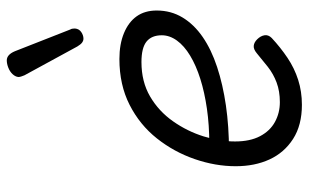

<svg xmlns="http://www.w3.org/2000/svg" viewBox="-192 -699 910 566"><g transform="rotate(-90 263.0 -416.0)"><path d="M237 19Q177 19 136.5 -7Q96 -33 76 -76.5Q56 -120 56 -176Q56 -236 77 -297Q98 -358 138 -408.5Q178 -459 237 -489Q296 -519 372 -519Q416 -519 448.5 -505.5Q481 -492 498 -468Q515 -444 515 -409Q515 -367 494.5 -333Q474 -299 437 -273.5Q400 -248 348.5 -231Q297 -214 235 -205Q173 -196 103 -196L122 -254Q177 -254 225.5 -261Q274 -268 313.5 -280.5Q353 -293 382 -310.5Q411 -328 426.5 -349.5Q442 -371 442 -394Q442 -424 423.5 -439Q405 -454 363 -454Q305 -454 261.5 -428.5Q218 -403 188.5 -361Q159 -319 144 -271Q129 -223 129 -178Q129 -134 144.5 -104.5Q160 -75 186.5 -60.5Q213 -46 245 -46Q277 -46 302.5 -55.5Q328 -65 349 -81.5Q370 -98 389 -114Q401 -124 411 -123Q421 -122 430 -113Q440 -103 442 -91.5Q444 -80 434 -70Q406 -44 375.5 -23.5Q345 -3 310.5 8Q276 19 237 19ZM432 -625Q426 -625 420.5 -629Q415 -633 409 -643L324 -799Q322 -804 320.5 -808.5Q319 -813 319 -817Q320 -826 327.5 -834Q335 -842 346.5 -846.5Q358 -851 368 -851Q385 -851 395 -827L459 -664Q461 -661 461.5 -657Q462 -653 462 -650Q461 -638 451.5 -631.5Q442 -625 432 -625Z"/></g></svg>

Font: Playwrite RO Light
Style: Regular
Weight: 300
Version: Version 1.002